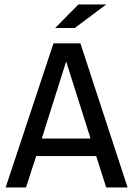

<svg xmlns="http://www.w3.org/2000/svg" viewBox="-20 -830 590 850"><path d="M544.9 0H450.2L405.8 -139.2H140.1L95.2 0H4.9L216.8 -638.2H335.9ZM380.9 -216.8 272.9 -558.1 165 -216.8ZM450.2 -810.1 311 -706.1H224.1L327.1 -810.1ZM0 -638.2Z"/></svg>

Font: Code New Roman
Style: Regular
Weight: 400
Monospace: yes
Designer: Sam Radian
Foundry: Code New Roman
Version: Version 2.00 November 29, 2014